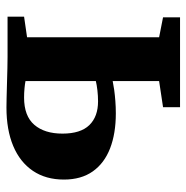

<svg xmlns="http://www.w3.org/2000/svg" viewBox="-11 -577 592 610"><g transform="rotate(90 285.0 -272.0)"><path d="M33 0V-52.5L98.5 -62V-481.5L35 -494V-548H320.5V-494L237.5 -481.5V-334Q249.5 -336.5 265.5 -338.8Q281.5 -341 300.8 -342.5Q320 -344 340 -344Q404 -344 451.2 -325.8Q498.5 -307.5 524.5 -270.8Q550.5 -234 550.5 -179Q550.5 -121.5 522.8 -80.5Q495 -39.5 443.8 -18Q392.5 3.5 321.5 3.5Q311.5 3.5 290.5 3Q269.5 2.5 244.2 1.8Q219 1 196.5 0.5Q174 0 161 0ZM290 -52.5Q348.5 -52.5 376.5 -85Q404.5 -117.5 404.5 -174.5Q404.5 -232 377.5 -259.8Q350.5 -287.5 302 -287.5Q284.5 -287.5 267.2 -285.5Q250 -283.5 237.5 -280.5V-57Q247.5 -55 261.2 -53.8Q275 -52.5 290 -52.5Z"/></g></svg>

Font: Merriweather 36pt
Style: Bold
Weight: 700
Designer: Eben Sorkin
Foundry: Eben Sorkin
Version: Version 2.100